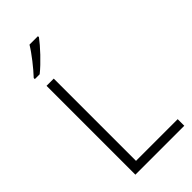

<svg xmlns="http://www.w3.org/2000/svg" viewBox="-288 -1020 1091 1091"><g transform="rotate(-45 257.5 -474.0)"><path d="M265 -940V-948H197C171 -904 117 -836 80 -797V-788H119C169 -828 235 -899 265 -940ZM100 0H493V-53H158V-714H100Z"/></g></svg>

Font: Noto Sans Kannada Light
Style: Regular
Weight: 300
Designer: Jelle Bosma - Monotype Design Team
Foundry: Monotype Imaging Inc.
Version: Version 2.005